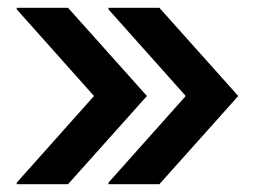

<svg xmlns="http://www.w3.org/2000/svg" viewBox="-20 -504 663 494"><path d="M390 -30H259V-34L457 -256V-258L259 -480V-484H390L593 -257ZM23 -34 221 -256V-258L23 -480V-484H155L358 -257L155 -30H23Z"/></svg>

Font: Non Bureau Extended
Style: Bold
Weight: 700
Width: 7
Designer: Jona Saucedo
Foundry: Non Foundry
Version: Version 1.000; ttfautohint (v1.8.4)